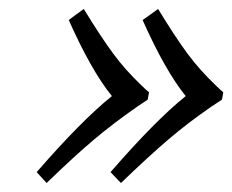

<svg xmlns="http://www.w3.org/2000/svg" viewBox="-20 -427 513 424"><path d="M473.1 -223.1 470.2 -207 445.8 -190.9Q395 -155.8 352.3 -119.4Q309.6 -83 247.1 -22.9Q243.2 -26.9 235.6 -34.9Q228 -43 224.1 -46.9Q323.2 -161.1 390.1 -214.8Q344.7 -271 294.9 -382.8Q300.8 -386.7 312.3 -395Q323.7 -403.3 329.1 -407.2Q367.7 -344.2 394 -308.6Q420.4 -272.9 456.1 -238.8Q467.3 -228 473.1 -223.1ZM309.1 -223.1 306.2 -207 282.2 -190.9Q231 -155.3 187.7 -118.9Q144.5 -82.5 83 -22.9Q79.6 -26.9 72 -34.9Q64.5 -43 61 -46.9Q160.2 -161.1 227.1 -214.8Q181.6 -271 131.8 -382.8Q137.2 -386.7 148.2 -395Q159.2 -403.3 165 -407.2Q203.6 -344.2 230 -308.6Q256.3 -272.9 292 -238.8Q303.2 -228 309.1 -223.1Z"/></svg>

Font: Common Serif
Style: Italic
Weight: 400
Italic angle: -12°
Designer: Philipp H. Poll, Khaled Hosny
Foundry: Stefan Peev, Context Ltd.
Version: Version 1.026